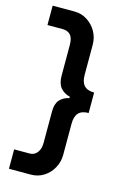

<svg xmlns="http://www.w3.org/2000/svg" viewBox="-138 -839 704 1062"><g transform="rotate(15 214.0 -308.0)"><path d="M151 159H26V48H114Q142 48 158 26.5Q174 5 174 -27V-209Q174 -253 194 -275.5Q214 -298 248 -305V-313Q214 -321 194 -345Q174 -369 174 -414V-589Q174 -629 158 -646.5Q142 -664 114 -664H26V-775H151Q192 -775 225 -753.5Q258 -732 277 -698Q296 -664 296 -623V-451Q296 -410 314.5 -390Q333 -370 372 -370V-253Q333 -253 314.5 -233Q296 -213 296 -172V7Q296 47 277 82Q258 117 225 138Q192 159 151 159Z"/></g></svg>

Font: Inclusive Sans SemiBold
Style: Regular
Weight: 600
Designer: Olivia King
Foundry: Olivia King
Version: Version 2.004